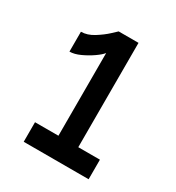

<svg xmlns="http://www.w3.org/2000/svg" viewBox="-112 -885 514 561"><g transform="rotate(30 144.5 -604.0)"><path d="M268 -461V-395H49V-461H128V-740Q121 -731 104.5 -719.5Q88 -708 68.5 -699Q49 -690 33 -690V-757Q54 -757 75.5 -770.5Q97 -784 112 -798Q127 -812 128 -813H195V-461Z"/></g></svg>

Font: Raleway SemiBold
Style: Regular
Weight: 600
Designer: Matt McInerney, Pablo Impallari, Rodrigo Fuenzalida
Foundry: Matt McInerney, Pablo Impallari, Rodrigo Fuenzalida
Version: Version 4.026